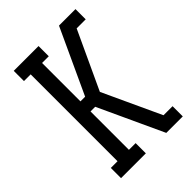

<svg xmlns="http://www.w3.org/2000/svg" viewBox="-215 -832 930 930"><g transform="rotate(-45 250.0 -367.5)"><path d="M54 0V-70H100V-665H54V-735H224V-665H178V-402H210L364 -735H431V-699L415 -665L277 -368L415 -70L431 -36V0H364L210 -333H178V-70H224V0ZM415 -665 431 -700V-735H477V-665ZM431 0V-35L415 -70H477V0Z"/></g></svg>

Font: Iosevka Slab
Style: Regular
Weight: 400
Monospace: yes
Designer: Belleve Invis
Foundry: Belleve Invis
Version: Version 11.2.4; ttfautohint (v1.8.3)